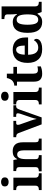

<svg xmlns="http://www.w3.org/2000/svg" viewBox="1391 -2201 820 3642"><g transform="rotate(-90 1801.0 -380.0)"><path d="M17 0V-53H29Q44 -53 60.5 -57.5Q77 -62 88.5 -76Q100 -90 100 -118V-422Q100 -449 88 -462Q76 -475 59.5 -479Q43 -483 29 -483H17V-536H252V-118Q252 -90 263.5 -76Q275 -62 292 -57.5Q309 -53 323 -53H335V0ZM171 -626Q135 -626 110.5 -643.5Q86 -661 86 -698Q86 -736 111 -753Q136 -770 172 -770Q206 -770 231.5 -753Q257 -736 257 -698Q257 -661 231.5 -643.5Q206 -626 171 -626Z M372 0V-53H374Q408 -53 430 -65Q452 -77 452 -122V-418Q452 -460 432.5 -471.5Q413 -483 380 -483H377V-536H587L600 -465H605Q625 -503 648.5 -520.5Q672 -538 699.5 -543.5Q727 -549 758 -549Q835 -549 879 -503Q923 -457 923 -356V-124Q923 -78 939.5 -65.5Q956 -53 990 -53H993V0H771V-329Q771 -394 753 -429Q735 -464 691 -464Q658 -464 639 -442.5Q620 -421 612 -385.5Q604 -350 604 -309V-118Q604 -76 623.5 -64.5Q643 -53 676 -53H679V0Z M1099 -435Q1089 -464 1070.5 -473.5Q1052 -483 1019 -483V-536H1329V-483H1287Q1254 -483 1254 -451Q1254 -439 1257 -427Q1260 -415 1263 -407L1330 -218Q1341 -187 1351.5 -153Q1362 -119 1366 -93Q1371 -117 1379 -147.5Q1387 -178 1394 -198L1462 -399Q1467 -413 1470 -427Q1473 -441 1473 -454Q1473 -471 1462 -477Q1451 -483 1434 -483H1405V-536H1625V-483H1605Q1585 -483 1571 -470.5Q1557 -458 1540 -410L1395 0H1263Z M1642 0V-53H1654Q1669 -53 1685.5 -57.5Q1702 -62 1713.5 -76Q1725 -90 1725 -118V-422Q1725 -449 1713 -462Q1701 -475 1684.5 -479Q1668 -483 1654 -483H1642V-536H1877V-118Q1877 -90 1888.5 -76Q1900 -62 1917 -57.5Q1934 -53 1948 -53H1960V0ZM1796 -626Q1760 -626 1735.5 -643.5Q1711 -661 1711 -698Q1711 -736 1736 -753Q1761 -770 1797 -770Q1831 -770 1856.5 -753Q1882 -736 1882 -698Q1882 -661 1856.5 -643.5Q1831 -626 1796 -626Z M2220 10Q2153 10 2113 -25Q2073 -60 2073 -148V-468H1998V-519Q2030 -519 2055.5 -532Q2081 -545 2096 -561Q2111 -577 2123 -601.5Q2135 -626 2142 -660H2225V-536H2353V-468H2225V-158Q2225 -113 2240.5 -92Q2256 -71 2291 -71Q2311 -71 2328.5 -73.5Q2346 -76 2362 -80V-15Q2346 -8 2309.5 1Q2273 10 2220 10Z M2688 10Q2561 10 2495 -62.5Q2429 -135 2429 -265Q2429 -406 2494 -477.5Q2559 -549 2677 -549Q2786 -549 2848.5 -488Q2911 -427 2911 -308V-257H2583Q2586 -157 2620.5 -111Q2655 -65 2717 -65Q2769 -65 2805 -88.5Q2841 -112 2858 -146Q2872 -139 2878.5 -126.5Q2885 -114 2885 -97Q2885 -69 2864 -44.5Q2843 -20 2799.5 -5Q2756 10 2688 10ZM2758 -321Q2758 -398 2740 -441Q2722 -484 2679 -484Q2637 -484 2612 -442.5Q2587 -401 2585 -321Z M3203 10Q3105 10 3052 -56.5Q2999 -123 2999 -267Q2999 -412 3051.5 -480Q3104 -548 3201 -548Q3257 -548 3293 -525.5Q3329 -503 3350 -468H3357Q3353 -496 3351 -531Q3349 -566 3349 -590V-645Q3349 -686 3325 -696.5Q3301 -707 3268 -707H3260V-760H3501V-123Q3501 -93 3512.5 -78Q3524 -63 3543 -58Q3562 -53 3584 -53H3588V0H3394L3366 -78H3357Q3335 -38 3298.5 -14Q3262 10 3203 10ZM3246 -65Q3305 -65 3327 -115.5Q3349 -166 3349 -269Q3349 -368 3327 -421Q3305 -474 3246 -474Q3196 -474 3174.5 -421Q3153 -368 3153 -268Q3153 -167 3174.5 -116Q3196 -65 3246 -65Z"/></g></svg>

Font: Noto Serif Vithkuqi
Style: Bold
Weight: 700
Version: Version 1.005